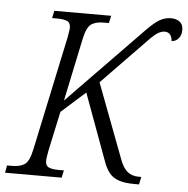

<svg xmlns="http://www.w3.org/2000/svg" viewBox="-72 -777 812 828"><g transform="rotate(5 334.0 -363.0)"><path d="M-20 0 -14 -32H9Q43 -32 62.5 -45.5Q82 -59 93 -111L198 -605Q200 -618 202 -629Q204 -640 204 -647Q204 -669 189 -675.5Q174 -682 147 -682H124L131 -714H377L370 -682H347Q313 -682 293.5 -668.5Q274 -655 263 -603L206 -332L530 -665Q564 -700 587 -713Q610 -726 635 -726Q659 -726 673.5 -714.5Q688 -703 688 -680Q688 -657 676 -643Q664 -629 646 -628Q645 -645 637 -655.5Q629 -666 613 -666Q601 -666 587 -658.5Q573 -651 551 -629L352 -424L473 -104Q486 -67 505.5 -50Q525 -33 555 -33H567L560 0H541Q498 0 472 -9Q446 -18 430.5 -37.5Q415 -57 404 -89L299 -375L195 -282L158 -110Q156 -97 154 -85.5Q152 -74 152 -67Q152 -45 167 -38.5Q182 -32 209 -32H232L225 0Z"/></g></svg>

Font: Noto Serif SemiCondensed Light
Style: Italic
Weight: 300
Width: 4
Italic angle: -12°
Designer: Monotype Design Team
Foundry: Monotype Imaging Inc.
Version: Version 2.013; ttfautohint (v1.8.4.7-5d5b)